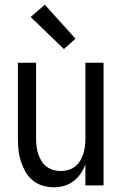

<svg xmlns="http://www.w3.org/2000/svg" viewBox="-20 -786 515 814"><path d="M208 8Q184 8 160.5 1Q137 -6 118.5 -21.5Q100 -37 88 -58Q76 -79 68.5 -102Q61 -125 58.5 -149Q56 -173 56 -197V-520H133V-197Q133 -181 135 -165Q137 -149 142 -133.5Q147 -118 155.5 -104Q164 -90 177 -80Q190 -70 205.5 -65.5Q221 -61 238 -61Q254 -61 269.5 -65.5Q285 -70 298 -80Q311 -90 319.5 -104Q328 -118 333 -133.5Q338 -149 340 -165Q342 -181 342 -197V-520H419V0H342V-89Q334 -68 321.5 -49.5Q309 -31 291 -17.5Q273 -4 251.5 2Q230 8 208 8ZM251 -578 110 -714 170 -766 300 -622Z"/></svg>

Font: Iosevka QP
Style: Regular
Weight: 400
Designer: Belleve Invis
Foundry: Belleve Invis
Version: Version 20.0.0; ttfautohint (v1.8.4)